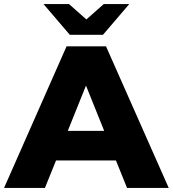

<svg xmlns="http://www.w3.org/2000/svg" viewBox="-34 -929 854 949"><path d="M539 -136H243L188 0H-14L295 -700H490L800 0H594ZM481 -282 391 -506 301 -282ZM605 -909 475 -757H311L181 -909H307L393 -833L479 -909Z"/></svg>

Font: Idrija
Style: Regular
Weight: 800
Designer: Julieta Ulanovsky
Foundry: Julieta Ulanovsky
Version: Version 7.200